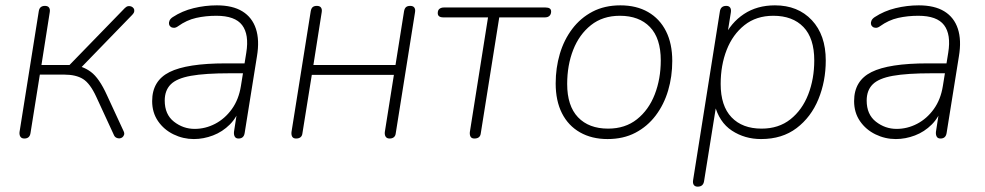

<svg xmlns="http://www.w3.org/2000/svg" viewBox="-20 -512 3682 718"><path d="M71 6Q61 6 56.5 -0.5Q52 -7 53 -18L125 -470Q128 -490 148 -490Q159 -490 163.5 -483.5Q168 -477 166 -466L135 -269H240L447 -482Q453 -488 459.5 -489Q466 -490 471.5 -487.5Q477 -485 480 -480.5Q483 -476 482 -469.5Q481 -463 475 -457L280 -256L253 -268Q289 -266 320 -243Q351 -220 380 -156L442 -22Q446 -14 444 -8Q442 -2 437.5 1.5Q433 5 427 5.5Q421 6 415 3Q409 0 406 -7L340 -150Q317 -200 290.5 -216.5Q264 -233 220 -233H129L94 -14Q91 6 71 6Z M705 8Q665 8 629 -9.5Q593 -27 571 -59Q549 -91 549 -134Q549 -210 614 -242.5Q679 -275 824 -275H905L899 -238H840Q747 -238 694 -228.5Q641 -219 618.5 -196.5Q596 -174 596 -136Q596 -84 630.5 -57Q665 -30 708 -30Q748 -30 784.5 -49Q821 -68 847 -104Q873 -140 881 -191L901 -315Q912 -383 885.5 -418Q859 -453 789 -453Q749 -453 713.5 -445Q678 -437 646 -414Q638 -408 630.5 -408Q623 -408 618 -412Q613 -416 612 -422Q611 -428 614 -435Q617 -442 626 -448Q661 -471 704 -481.5Q747 -492 791 -492Q850 -492 886.5 -469.5Q923 -447 937 -404.5Q951 -362 941 -302L895 -15Q892 6 872 6Q862 6 858 -1Q854 -8 855 -19L870 -116H880Q867 -74 839.5 -46.5Q812 -19 776.5 -5.5Q741 8 705 8Z M1087 6Q1077 6 1073 -0.5Q1069 -7 1070 -18L1142 -470Q1144 -481 1149.5 -485.5Q1155 -490 1165 -490Q1176 -490 1180.5 -483.5Q1185 -477 1183 -466L1152 -269H1459L1491 -470Q1493 -481 1498.5 -485.5Q1504 -490 1514 -490Q1525 -490 1529.5 -483.5Q1534 -477 1532 -466L1460 -14Q1459 -4 1453 1Q1447 6 1437 6Q1427 6 1422.5 -0.5Q1418 -7 1419 -18L1453 -232H1146L1111 -14Q1110 -4 1104 1Q1098 6 1087 6Z M1754 6Q1744 6 1740 -0.5Q1736 -7 1737 -18L1805 -447H1638Q1617 -447 1617 -463Q1617 -474 1623.5 -479Q1630 -484 1640 -484H2020Q2041 -484 2041 -469Q2041 -459 2035 -453Q2029 -447 2018 -447H1847L1778 -14Q1777 -4 1771 1Q1765 6 1754 6Z M2252 8Q2193 8 2149 -17Q2105 -42 2081.5 -88.5Q2058 -135 2058 -200Q2058 -258 2073.5 -310.5Q2089 -363 2120 -404Q2151 -445 2196 -468.5Q2241 -492 2300 -492Q2360 -492 2403.5 -467Q2447 -442 2470.5 -395.5Q2494 -349 2494 -284Q2494 -226 2478.5 -173.5Q2463 -121 2432 -80Q2401 -39 2356 -15.5Q2311 8 2252 8ZM2254 -31Q2318 -31 2362 -66Q2406 -101 2428.5 -159Q2451 -217 2451 -286Q2451 -369 2410.5 -411Q2370 -453 2298 -453Q2234 -453 2190 -418Q2146 -383 2123.5 -325.5Q2101 -268 2101 -198Q2101 -116 2141.5 -73.5Q2182 -31 2254 -31Z M2589 186Q2579 186 2574.5 179.5Q2570 173 2572 161L2672 -469Q2675 -490 2696 -490Q2706 -490 2710.5 -483.5Q2715 -477 2713 -465L2698 -371H2687Q2713 -427 2762 -459.5Q2811 -492 2878 -492Q2964 -492 3016 -436.5Q3068 -381 3068 -286Q3068 -208 3040.5 -141Q3013 -74 2959 -33Q2905 8 2826 8Q2765 8 2717 -23.5Q2669 -55 2652 -122H2659L2613 165Q2610 186 2589 186ZM2828 -31Q2892 -31 2936 -66Q2980 -101 3002.5 -159Q3025 -217 3025 -286Q3025 -369 2984.5 -411Q2944 -453 2872 -453Q2808 -453 2764 -418Q2720 -383 2697.5 -325.5Q2675 -268 2675 -198Q2675 -116 2715.5 -73.5Q2756 -31 2828 -31Z M3330 8Q3290 8 3254 -9.5Q3218 -27 3196 -59Q3174 -91 3174 -134Q3174 -210 3239 -242.5Q3304 -275 3449 -275H3530L3524 -238H3465Q3372 -238 3319 -228.5Q3266 -219 3243.5 -196.5Q3221 -174 3221 -136Q3221 -84 3255.5 -57Q3290 -30 3333 -30Q3373 -30 3409.5 -49Q3446 -68 3472 -104Q3498 -140 3506 -191L3526 -315Q3537 -383 3510.5 -418Q3484 -453 3414 -453Q3374 -453 3338.5 -445Q3303 -437 3271 -414Q3263 -408 3255.5 -408Q3248 -408 3243 -412Q3238 -416 3237 -422Q3236 -428 3239 -435Q3242 -442 3251 -448Q3286 -471 3329 -481.5Q3372 -492 3416 -492Q3475 -492 3511.5 -469.5Q3548 -447 3562 -404.5Q3576 -362 3566 -302L3520 -15Q3517 6 3497 6Q3487 6 3483 -1Q3479 -8 3480 -19L3495 -116H3505Q3492 -74 3464.5 -46.5Q3437 -19 3401.5 -5.5Q3366 8 3330 8Z"/></svg>

Font: Nunito Variable Extra Light
Style: Italic
Weight: 200
Italic angle: -9°
Designer: Vernon Adams
Foundry: Vernon Adams
Version: Version 3.602